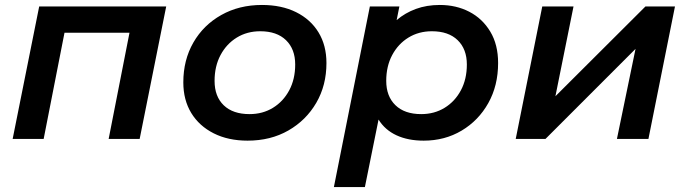

<svg xmlns="http://www.w3.org/2000/svg" viewBox="-20 -560 2772 774"><path d="M31 0 138 -534H650L543 0H418L502 -428H240L156 0Z M978 7Q900 7 841.5 -22.5Q783 -52 751 -104.5Q719 -157 719 -228Q719 -318 759.5 -388.5Q800 -459 872 -499.5Q944 -540 1036 -540Q1115 -540 1173.5 -511Q1232 -482 1264 -429.5Q1296 -377 1296 -306Q1296 -216 1255 -145.5Q1214 -75 1142.5 -34Q1071 7 978 7ZM986 -100Q1039 -100 1080.5 -125.5Q1122 -151 1146 -196Q1170 -241 1170 -300Q1170 -362 1133 -398Q1096 -434 1029 -434Q976 -434 934.5 -408.5Q893 -383 869 -338Q845 -293 845 -234Q845 -171 882 -135.5Q919 -100 986 -100Z M1688 7Q1625 7 1578.5 -14.5Q1532 -36 1506 -78L1451 194H1326L1471 -534H1590L1579 -479Q1613 -508 1656.5 -524Q1700 -540 1753 -540Q1819 -540 1872 -512.5Q1925 -485 1956.5 -432.5Q1988 -380 1988 -306Q1988 -215 1948.5 -144.5Q1909 -74 1841 -33.5Q1773 7 1688 7ZM1678 -100Q1731 -100 1772.5 -125.5Q1814 -151 1838 -196Q1862 -241 1862 -300Q1862 -362 1825 -398Q1788 -434 1721 -434Q1668 -434 1626.5 -408.5Q1585 -383 1561 -338Q1537 -293 1537 -234Q1537 -172 1574 -136Q1611 -100 1678 -100Z M2059 0 2166 -534H2292L2219 -172L2582 -534H2701L2594 0H2467L2542 -363L2179 0Z"/></svg>

Font: Montserrat SemiBold
Style: Italic
Weight: 600
Italic angle: -11.3°
Designer: Julieta Ulanovsky
Foundry: Julieta Ulanovsky
Version: Version 9.000; ttfautohint (v1.8.4.7-5d5b)